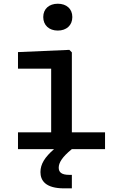

<svg xmlns="http://www.w3.org/2000/svg" viewBox="-20 -800 660 1030"><path d="M365.5 0H543.5V-90H365.5V-519L352 -532.5L76.5 -520.5V-431.5H254.5V-90H76.5V0H270C220.5 43 197 80 197 123C197 167 222 210.5 324.5 210.5H365.5V138H351C309 138 295 123 295 99.5C295 73.5 313 42.5 365.5 0ZM290 -636C336.5 -636 368 -664 368 -708.5C368 -753 336.5 -780 290 -780C244 -780 212 -753 212 -708.5C212 -664 244 -636 290 -636Z"/></svg>

Font: Monaspace Neon Medium
Style: Regular
Weight: 500
Designer: Riley Cran & the Lettermatic Team
Foundry: Lettermatic
Version: Version 1.200 (Monaspace Neon)